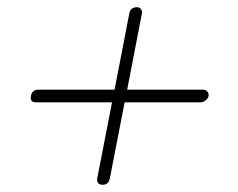

<svg xmlns="http://www.w3.org/2000/svg" viewBox="-20 -611 660 533"><path d="M250 -116 291 -327H80Q62 -327 66 -345Q69 -362 87 -362H298L339 -574Q342 -591 361 -591Q367 -591 371 -586Q375 -581 374 -574L333 -362H545Q551 -362 555.5 -357Q560 -352 559 -345Q558 -338 551 -332.5Q544 -327 538 -327H326L285 -116Q281 -98 265 -98Q257 -98 252.5 -103Q248 -108 250 -116Z"/></svg>

Font: Quicksand
Style: Light Italic
Weight: 300
Italic angle: -12°
Designer: Andrew Paglinawan
Foundry: Andrew Paglinawan
Version: 1.002